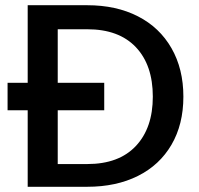

<svg xmlns="http://www.w3.org/2000/svg" viewBox="-20 -715 760 735"><path d="M314 -695Q425 -695 508 -652.5Q591 -610 636.5 -530.5Q682 -451 682 -345Q682 -239 636.5 -161Q591 -83 508 -41.5Q425 0 314 0H86V-293H9V-398H86V-695ZM314 -87Q435 -87 500 -156Q565 -225 565 -345Q565 -466 500 -534.5Q435 -603 314 -603H201V-398H379V-293H201V-87Z"/></svg>

Font: MSTAGE Medium
Style: Regular
Weight: 500
Designer: Ninad Kale (Devanagari), Jonny Pinhorn (Latin)
Foundry: Indian Type Foundry
Version: 4.004